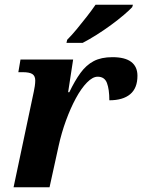

<svg xmlns="http://www.w3.org/2000/svg" viewBox="-20 -786 597 806"><path d="M122 -402Q124 -410 126 -424Q128 -438 128 -448Q128 -467 116 -475Q104 -483 75 -483H57L66 -536H287L266 -399H271Q294 -447 318 -480Q342 -513 373.5 -529.5Q405 -546 452 -546Q505 -546 531 -526Q557 -506 557 -468Q557 -416 526.5 -390.5Q496 -365 439 -365Q439 -411 429 -437.5Q419 -464 390 -464Q369 -464 345 -439.5Q321 -415 298.5 -373.5Q276 -332 257 -280Q238 -228 226 -173L188 0H37ZM259 -606 262 -619Q281 -638 302.5 -664Q324 -690 345 -717Q366 -744 381 -766H538L535 -756Q523 -743 499.5 -723Q476 -703 446 -681Q416 -659 385 -639.5Q354 -620 327 -606Z"/></svg>

Font: Noto Serif
Style: Italic
Weight: 400
Italic angle: -12°
Designer: Monotype Design Team
Foundry: Monotype Imaging Inc.
Version: Version 2.013